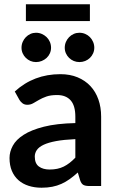

<svg xmlns="http://www.w3.org/2000/svg" viewBox="-20 -869 548 897"><path d="M24.5 0ZM396.5 0Q379 0 369.5 -5.2Q360 -10.5 354.5 -26.5L343.5 -63Q324 -45.5 305.5 -32.2Q287 -19 267 -10Q247 -1 224.2 3.5Q201.5 8 174 8Q141.5 8 114 -0.8Q86.5 -9.5 66.5 -27Q46.5 -44.5 35.5 -70.5Q24.5 -96.5 24.5 -131Q24.5 -160 39.8 -188.2Q55 -216.5 90.5 -239.2Q126 -262 185 -277Q244 -292 332 -294V-324Q332 -375.5 310 -400.2Q288 -425 246.5 -425Q216.5 -425 196.8 -418Q177 -411 162 -402.2Q147 -393.5 134.8 -386.5Q122.5 -379.5 107.5 -379.5Q94.5 -379.5 85.5 -386.2Q76.5 -393 71 -402L49 -441.5Q137.5 -522.5 262 -522.5Q307 -522.5 342.5 -507.8Q378 -493 402.5 -466.8Q427 -440.5 439.8 -404Q452.5 -367.5 452.5 -324V0ZM212 -77Q250 -77 277.8 -90.8Q305.5 -104.5 332 -132.5V-219Q278 -216.5 241.8 -209.8Q205.5 -203 183.5 -192.5Q161.5 -182 152 -168Q142.5 -154 142.5 -137.5Q142.5 -105 161.8 -91Q181 -77 212 -77ZM218.5 -646Q218.5 -632 213 -619.8Q207.5 -607.5 197.8 -598.5Q188 -589.5 175.2 -584.2Q162.5 -579 148 -579Q134.5 -579 122.2 -584.2Q110 -589.5 100.8 -598.5Q91.5 -607.5 86 -619.8Q80.5 -632 80.5 -646Q80.5 -660.5 86 -673.2Q91.5 -686 100.8 -695.5Q110 -705 122.2 -710.5Q134.5 -716 148 -716Q162.5 -716 175.2 -710.5Q188 -705 197.8 -695.5Q207.5 -686 213 -673.2Q218.5 -660.5 218.5 -646ZM420.5 -646Q420.5 -632 415 -619.8Q409.5 -607.5 400.2 -598.5Q391 -589.5 378.2 -584.2Q365.5 -579 351 -579Q337 -579 324.5 -584.2Q312 -589.5 302.8 -598.5Q293.5 -607.5 288 -619.8Q282.5 -632 282.5 -646Q282.5 -660.5 288 -673.2Q293.5 -686 302.8 -695.5Q312 -705 324.5 -710.5Q337 -716 351 -716Q365.5 -716 378.2 -710.5Q391 -705 400.2 -695.5Q409.5 -686 415 -673.2Q420.5 -660.5 420.5 -646ZM101 -849H400V-770.5H101Z"/></svg>

Font: Lato
Style: Bold
Weight: 700
Designer: Lukasz Dziedzic
Foundry: tyPoland Lukasz Dziedzic
Version: Version 2.007; 2014-02-27